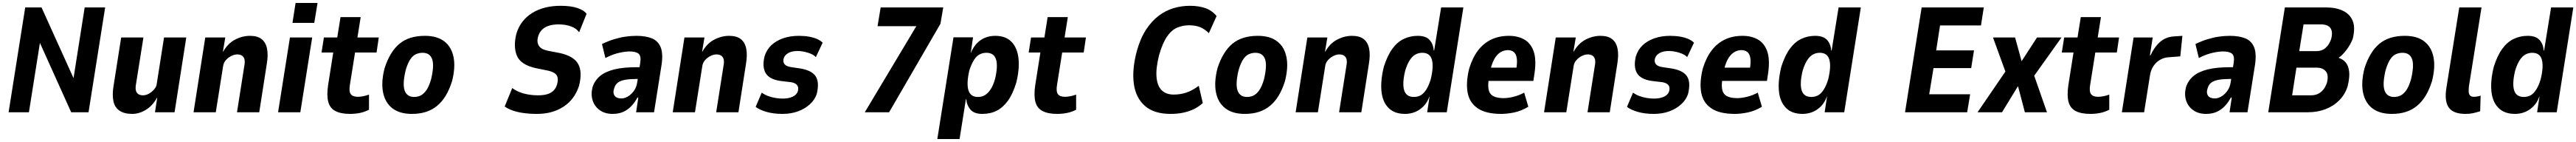

<svg xmlns="http://www.w3.org/2000/svg" viewBox="-20 -755 17371 955"><path d="M38 0 150 -705H260L481 -218H474L551 -705H689L577 0H460L244 -478H251L175 0Z M872 11Q818 11 786 -10.5Q754 -32 745 -73.5Q736 -115 745 -173L797 -503H947L897 -189Q892 -162 896.5 -145.5Q901 -129 913.5 -121.5Q926 -114 944 -114Q965 -114 985 -125.5Q1005 -137 1020 -154.5Q1035 -172 1037 -192L1086 -503H1236L1157 0H1025L1040 -97H1038Q1010 -45 964.5 -17Q919 11 872 11Z M1285 0 1364 -503H1499L1483 -408H1485Q1516 -463 1565 -488.5Q1614 -514 1665 -514Q1716 -514 1744 -492Q1772 -470 1780.5 -428Q1789 -386 1779 -326L1728 0H1578L1627 -310Q1633 -341 1628 -357.5Q1623 -374 1610.5 -381.5Q1598 -389 1580 -389Q1560 -389 1538.5 -378Q1517 -367 1502 -349.5Q1487 -332 1484 -308L1435 0Z M1952 -601 1973 -735H2121L2099 -601ZM1855 0 1935 -503H2085L2005 0Z M2340 11Q2279 11 2242 -8Q2205 -27 2193.5 -69.5Q2182 -112 2192 -181L2227 -402H2148L2164 -503H2254L2276 -640H2412L2390 -503H2534L2519 -402H2374L2339 -183Q2332 -140 2345 -122Q2358 -104 2393 -104Q2411 -104 2432 -108.5Q2453 -113 2468 -119V-17Q2439 -2 2407 4.5Q2375 11 2340 11Z M2757 11Q2675 11 2626 -26.5Q2577 -64 2563 -133Q2549 -202 2573 -296Q2591 -352 2616.5 -393.5Q2642 -435 2674.5 -461.5Q2707 -488 2749.5 -501Q2792 -514 2845 -514Q2927 -514 2975.5 -477Q3024 -440 3038 -371.5Q3052 -303 3028 -209Q3010 -152 2985 -111Q2960 -70 2927 -43Q2894 -16 2852 -2.5Q2810 11 2757 11ZM2772 -103Q2797 -103 2817 -113Q2837 -123 2855 -148.5Q2873 -174 2887 -223Q2909 -316 2893.5 -358Q2878 -400 2829 -400Q2807 -400 2785.5 -391Q2764 -382 2746.5 -356Q2729 -330 2715 -282Q2693 -189 2708.5 -146Q2724 -103 2772 -103Z M3599 11Q3552 11 3509 5Q3466 -1 3433.5 -13Q3401 -25 3383 -39L3434 -163Q3450 -150 3477.5 -138Q3505 -126 3539 -120Q3573 -114 3609 -114Q3646 -114 3671.5 -122Q3697 -130 3713.5 -147Q3730 -164 3737 -191Q3744 -219 3739 -236.5Q3734 -254 3717.5 -264Q3701 -274 3675 -280L3591 -297Q3490 -320 3465 -381Q3440 -442 3462 -529Q3476 -575 3503 -609.5Q3530 -644 3569 -668Q3608 -692 3656 -704Q3704 -716 3760 -716Q3829 -716 3873.5 -701Q3918 -686 3935 -662L3885 -538Q3868 -563 3831.5 -577Q3795 -591 3745 -591Q3711 -591 3682.5 -582.5Q3654 -574 3635 -555.5Q3616 -537 3608 -508Q3598 -473 3613 -448Q3628 -423 3673 -414L3756 -398Q3850 -377 3879 -323.5Q3908 -270 3884 -177Q3869 -132 3844 -98Q3819 -64 3782.5 -39.5Q3746 -15 3701 -2Q3656 11 3599 11Z M4111 11Q4059 11 4024 -14Q3989 -39 3976 -79.5Q3963 -120 3975 -168Q3990 -214 4025.5 -243.5Q4061 -273 4121.5 -288Q4182 -303 4271 -303H4314L4303 -224H4273Q4228 -224 4196 -218.5Q4164 -213 4145.5 -199Q4127 -185 4120 -157Q4111 -130 4124 -111.5Q4137 -93 4170 -93Q4191 -93 4213.5 -106Q4236 -119 4254 -143.5Q4272 -168 4277 -204L4297 -333Q4304 -378 4286 -393.5Q4268 -409 4225 -409Q4196 -409 4153.5 -399.5Q4111 -390 4062 -365L4039 -459Q4081 -479 4120 -491Q4159 -503 4196.5 -508.5Q4234 -514 4272 -514Q4331 -514 4373 -498Q4415 -482 4433.5 -440Q4452 -398 4441 -321L4390 0H4269L4284 -99H4278Q4261 -67 4237.5 -42Q4214 -17 4183 -3Q4152 11 4111 11Z M4516 0 4595 -503H4730L4714 -408H4716Q4747 -463 4796 -488.5Q4845 -514 4896 -514Q4947 -514 4975 -492Q5003 -470 5011.5 -428Q5020 -386 5010 -326L4959 0H4809L4858 -310Q4864 -341 4859 -357.5Q4854 -374 4841.5 -381.5Q4829 -389 4811 -389Q4791 -389 4769.5 -378Q4748 -367 4733 -349.5Q4718 -332 4715 -308L4666 0Z M5257 11Q5195 11 5148.5 -2.5Q5102 -16 5075 -36L5116 -132Q5135 -118 5159.5 -109Q5184 -100 5209.5 -96Q5235 -92 5257 -92Q5298 -92 5325.5 -105Q5353 -118 5360 -143Q5366 -168 5354.5 -182.5Q5343 -197 5315 -202L5240 -211Q5167 -222 5142.5 -263.5Q5118 -305 5135 -376Q5149 -421 5181 -451Q5213 -481 5260.5 -497.5Q5308 -514 5366 -514Q5404 -514 5435 -508.5Q5466 -503 5489.5 -492.5Q5513 -482 5527 -468L5481 -371Q5465 -389 5428 -400.5Q5391 -412 5357 -412Q5320 -412 5295.5 -398.5Q5271 -385 5264 -362Q5258 -339 5269.5 -324Q5281 -309 5312 -304L5379 -294Q5454 -281 5480 -241.5Q5506 -202 5487 -123Q5474 -84 5440.5 -53.5Q5407 -23 5360 -6Q5313 11 5257 11Z M5811 0 6191 -633 6190 -579H5897L5918 -705H6340L6321 -595L5975 0Z M6300 180 6409 -504H6541L6525 -397Q6543 -440 6568.5 -465.5Q6594 -491 6625 -502.5Q6656 -514 6690 -514Q6762 -514 6801 -473Q6840 -432 6847.5 -360.5Q6855 -289 6832 -198Q6809 -123 6776 -77.5Q6743 -32 6700.5 -10.5Q6658 11 6603 11Q6549 11 6524 -17.5Q6499 -46 6495 -88L6493 -89L6450 180ZM6574 -103Q6600 -103 6620 -114.5Q6640 -126 6658 -152Q6676 -178 6689 -223Q6710 -310 6696 -355Q6682 -400 6631 -400Q6607 -400 6586 -389.5Q6565 -379 6548 -353Q6531 -327 6516 -282Q6496 -195 6509.5 -149Q6523 -103 6574 -103Z M7108 11Q7047 11 7010 -8Q6973 -27 6961.5 -69.5Q6950 -112 6960 -181L6995 -402H6916L6932 -503H7022L7044 -640H7180L7158 -503H7302L7287 -402H7142L7107 -183Q7100 -140 7113 -122Q7126 -104 7161 -104Q7179 -104 7200 -108.5Q7221 -113 7236 -119V-17Q7207 -2 7175 4.5Q7143 11 7108 11Z M7873 11Q7761 11 7699.5 -43Q7638 -97 7625 -192Q7612 -287 7645 -411Q7669 -497 7707 -555Q7745 -613 7792 -648.5Q7839 -684 7892.5 -700Q7946 -716 8003 -716Q8062 -716 8107 -700.5Q8152 -685 8183 -647L8131 -532Q8100 -562 8069 -573.5Q8038 -585 7997 -585Q7955 -585 7917 -569Q7879 -553 7848.5 -508.5Q7818 -464 7795 -383Q7773 -296 7778 -237Q7783 -178 7812.5 -148.5Q7842 -119 7894 -119Q7939 -119 7979.5 -132.5Q8020 -146 8063 -178L8090 -62Q8063 -37 8029.5 -21Q7996 -5 7957 3Q7918 11 7873 11Z M8373 11Q8291 11 8242 -26.5Q8193 -64 8179 -133Q8165 -202 8189 -296Q8207 -352 8232.5 -393.5Q8258 -435 8290.5 -461.5Q8323 -488 8365.5 -501Q8408 -514 8461 -514Q8543 -514 8591.5 -477Q8640 -440 8654 -371.5Q8668 -303 8644 -209Q8626 -152 8601 -111Q8576 -70 8543 -43Q8510 -16 8468 -2.5Q8426 11 8373 11ZM8388 -103Q8413 -103 8433 -113Q8453 -123 8471 -148.5Q8489 -174 8503 -223Q8525 -316 8509.5 -358Q8494 -400 8445 -400Q8423 -400 8401.5 -391Q8380 -382 8362.5 -356Q8345 -330 8331 -282Q8309 -189 8324.5 -146Q8340 -103 8388 -103Z M8716 0 8795 -503H8930L8914 -408H8916Q8947 -463 8996 -488.5Q9045 -514 9096 -514Q9147 -514 9175 -492Q9203 -470 9211.5 -428Q9220 -386 9210 -326L9159 0H9009L9058 -310Q9064 -341 9059 -357.5Q9054 -374 9041.5 -381.5Q9029 -389 9011 -389Q8991 -389 8969.5 -378Q8948 -367 8933 -349.5Q8918 -332 8915 -308L8866 0Z M9454 11Q9381 11 9341 -30.5Q9301 -72 9294.5 -143.5Q9288 -215 9311 -307Q9335 -382 9368.5 -427.5Q9402 -473 9445.5 -493.5Q9489 -514 9539 -514Q9594 -514 9619 -486.5Q9644 -459 9647 -416L9650 -415L9697 -705H9847L9735 0H9603L9619 -106H9618Q9604 -66 9578 -40Q9552 -14 9520.5 -1.5Q9489 11 9454 11ZM9513 -103Q9539 -103 9559 -114Q9579 -125 9596.5 -152Q9614 -179 9627 -222Q9648 -309 9634.5 -354.5Q9621 -400 9570 -400Q9546 -400 9525 -389Q9504 -378 9486.5 -352Q9469 -326 9455 -281Q9434 -195 9447.5 -149Q9461 -103 9513 -103Z M10103 11Q10000 11 9944.5 -26Q9889 -63 9876 -131Q9863 -199 9886 -293Q9909 -368 9946.5 -416.5Q9984 -465 10036 -489.5Q10088 -514 10155 -514Q10214 -514 10257.5 -489.5Q10301 -465 10320.5 -410.5Q10340 -356 10327 -264L10319 -211H9996L10010 -300H10218L10202 -280Q10212 -335 10207 -364.5Q10202 -394 10186 -406Q10170 -418 10147 -418Q10120 -418 10095.5 -402.5Q10071 -387 10053 -353Q10035 -319 10024 -261L10020 -234Q10011 -184 10017 -153.5Q10023 -123 10048 -109Q10073 -95 10119 -95Q10149 -95 10186.5 -104.5Q10224 -114 10257 -132L10285 -37Q10236 -8 10188.5 1.5Q10141 11 10103 11Z M10391 0 10470 -503H10605L10589 -408H10591Q10622 -463 10671 -488.5Q10720 -514 10771 -514Q10822 -514 10850 -492Q10878 -470 10886.5 -428Q10895 -386 10885 -326L10834 0H10684L10733 -310Q10739 -341 10734 -357.5Q10729 -374 10716.5 -381.5Q10704 -389 10686 -389Q10666 -389 10644.5 -378Q10623 -367 10608 -349.5Q10593 -332 10590 -308L10541 0Z M11132 11Q11070 11 11023.5 -2.5Q10977 -16 10950 -36L10991 -132Q11010 -118 11034.5 -109Q11059 -100 11084.5 -96Q11110 -92 11132 -92Q11173 -92 11200.5 -105Q11228 -118 11235 -143Q11241 -168 11229.5 -182.5Q11218 -197 11190 -202L11115 -211Q11042 -222 11017.5 -263.5Q10993 -305 11010 -376Q11024 -421 11056 -451Q11088 -481 11135.5 -497.5Q11183 -514 11241 -514Q11279 -514 11310 -508.5Q11341 -503 11364.5 -492.5Q11388 -482 11402 -468L11356 -371Q11340 -389 11303 -400.5Q11266 -412 11232 -412Q11195 -412 11170.5 -398.5Q11146 -385 11139 -362Q11133 -339 11144.5 -324Q11156 -309 11187 -304L11254 -294Q11329 -281 11355 -241.5Q11381 -202 11362 -123Q11349 -84 11315.5 -53.5Q11282 -23 11235 -6Q11188 11 11132 11Z M11678 11Q11575 11 11519.5 -26Q11464 -63 11451 -131Q11438 -199 11461 -293Q11484 -368 11521.5 -416.5Q11559 -465 11611 -489.5Q11663 -514 11730 -514Q11789 -514 11832.5 -489.5Q11876 -465 11895.5 -410.5Q11915 -356 11902 -264L11894 -211H11571L11585 -300H11793L11777 -280Q11787 -335 11782 -364.5Q11777 -394 11761 -406Q11745 -418 11722 -418Q11695 -418 11670.5 -402.5Q11646 -387 11628 -353Q11610 -319 11599 -261L11595 -234Q11586 -184 11592 -153.5Q11598 -123 11623 -109Q11648 -95 11694 -95Q11724 -95 11761.5 -104.5Q11799 -114 11832 -132L11860 -37Q11811 -8 11763.5 1.5Q11716 11 11678 11Z M12134 11Q12061 11 12021 -30.5Q11981 -72 11974.5 -143.5Q11968 -215 11991 -307Q12015 -382 12048.5 -427.5Q12082 -473 12125.5 -493.5Q12169 -514 12219 -514Q12274 -514 12299 -486.5Q12324 -459 12327 -416L12330 -415L12377 -705H12527L12415 0H12283L12299 -106H12298Q12284 -66 12258 -40Q12232 -14 12200.5 -1.5Q12169 11 12134 11ZM12193 -103Q12219 -103 12239 -114Q12259 -125 12276.5 -152Q12294 -179 12307 -222Q12328 -309 12314.5 -354.5Q12301 -400 12250 -400Q12226 -400 12205 -389Q12184 -378 12166.5 -352Q12149 -326 12135 -281Q12114 -195 12127.5 -149Q12141 -103 12193 -103Z M12825 0 12937 -705H13356L13337 -584H13061L13035 -416H13290L13271 -297H13017L12988 -121H13264L13244 0Z M13314 0 13521 -302 13525 -210 13418 -503H13567L13613 -336H13606L13715 -503H13880L13671 -211L13678 -297L13782 0H13633L13586 -178H13588L13479 0Z M14074 11Q14013 11 13976 -8Q13939 -27 13927.5 -69.5Q13916 -112 13926 -181L13961 -402H13882L13898 -503H13988L14010 -640H14146L14124 -503H14268L14253 -402H14108L14073 -183Q14066 -140 14079 -122Q14092 -104 14127 -104Q14145 -104 14166 -108.5Q14187 -113 14202 -119V-17Q14173 -2 14141 4.5Q14109 11 14074 11Z M14287 0 14366 -503H14495L14476 -383H14480Q14506 -439 14544 -472.5Q14582 -506 14636 -510L14695 -514L14681 -376L14592 -369Q14567 -366 14542.5 -351.5Q14518 -337 14500.5 -311.5Q14483 -286 14477 -251L14437 0Z M14855 11Q14803 11 14768 -14Q14733 -39 14720 -79.5Q14707 -120 14719 -168Q14734 -214 14769.5 -243.5Q14805 -273 14865.5 -288Q14926 -303 15015 -303H15058L15047 -224H15017Q14972 -224 14940 -218.5Q14908 -213 14889.5 -199Q14871 -185 14864 -157Q14855 -130 14868 -111.5Q14881 -93 14914 -93Q14935 -93 14957.5 -106Q14980 -119 14998 -143.5Q15016 -168 15021 -204L15041 -333Q15048 -378 15030 -393.5Q15012 -409 14969 -409Q14940 -409 14897.5 -399.5Q14855 -390 14806 -365L14783 -459Q14825 -479 14864 -491Q14903 -503 14940.5 -508.5Q14978 -514 15016 -514Q15075 -514 15117 -498Q15159 -482 15177.5 -440Q15196 -398 15185 -321L15134 0H15013L15028 -99H15022Q15005 -67 14981.5 -42Q14958 -17 14927 -3Q14896 11 14855 11Z M15274 0 15386 -705H15664Q15731 -705 15778 -682.5Q15825 -660 15843.5 -614.5Q15862 -569 15844 -495Q15829 -456 15802 -420Q15775 -384 15750 -368L15751 -365Q15777 -357 15796 -335Q15815 -313 15819.5 -273.5Q15824 -234 15809 -174Q15792 -120 15753.5 -81Q15715 -42 15660.5 -21Q15606 0 15541 0ZM15435 -114H15561Q15576 -114 15590 -117Q15604 -120 15616 -127Q15628 -134 15638 -144Q15648 -154 15655.5 -167Q15663 -180 15669 -196Q15676 -222 15674.5 -241.5Q15673 -261 15664 -273Q15655 -285 15639.5 -292.5Q15624 -300 15601 -300H15464ZM15483 -411H15597Q15635 -411 15660 -432.5Q15685 -454 15698 -492Q15711 -541 15693.5 -566Q15676 -591 15629 -591H15512Z M16107 11Q16025 11 15976 -26.5Q15927 -64 15913 -133Q15899 -202 15923 -296Q15941 -352 15966.5 -393.5Q15992 -435 16024.5 -461.5Q16057 -488 16099.5 -501Q16142 -514 16195 -514Q16277 -514 16325.5 -477Q16374 -440 16388 -371.5Q16402 -303 16378 -209Q16360 -152 16335 -111Q16310 -70 16277 -43Q16244 -16 16202 -2.5Q16160 11 16107 11ZM16122 -103Q16147 -103 16167 -113Q16187 -123 16205 -148.5Q16223 -174 16237 -223Q16259 -316 16243.5 -358Q16228 -400 16179 -400Q16157 -400 16135.5 -391Q16114 -382 16096.5 -356Q16079 -330 16065 -282Q16043 -189 16058.5 -146Q16074 -103 16122 -103Z M16604 11Q16522 11 16491.5 -31.5Q16461 -74 16475 -163L16562 -705H16712L16627 -174Q16625 -154 16625.5 -138.5Q16626 -123 16634 -113.5Q16642 -104 16659 -104Q16673 -104 16686 -106.5Q16699 -109 16706 -112L16703 -7Q16675 2 16653 6.5Q16631 11 16604 11Z M16938 11Q16865 11 16825 -30.5Q16785 -72 16778.5 -143.5Q16772 -215 16795 -307Q16819 -382 16852.5 -427.5Q16886 -473 16929.5 -493.5Q16973 -514 17023 -514Q17078 -514 17103 -486.5Q17128 -459 17131 -416L17134 -415L17181 -705H17331L17219 0H17087L17103 -106H17102Q17088 -66 17062 -40Q17036 -14 17004.5 -1.5Q16973 11 16938 11ZM16997 -103Q17023 -103 17043 -114Q17063 -125 17080.5 -152Q17098 -179 17111 -222Q17132 -309 17118.5 -354.5Q17105 -400 17054 -400Q17030 -400 17009 -389Q16988 -378 16970.5 -352Q16953 -326 16939 -281Q16918 -195 16931.5 -149Q16945 -103 16997 -103Z"/></svg>

Font: Nunito Sans 7pt Condensed ExtraBold
Style: Italic
Weight: 800
Width: 3
Italic angle: -9°
Designer: Vernon Adams
Foundry: Vernon Adams
Version: Version 3.101;gftools[0.9.27]